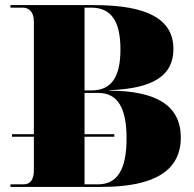

<svg xmlns="http://www.w3.org/2000/svg" viewBox="-20 -734 760 754"><path d="M21 0H379C590 0 690 -66 690 -194C690 -319 595 -377 411 -378V-380C581 -386 661 -437 661 -541C661 -658 561 -714 349 -714H21V-704H70C89 -704 113 -692 113 -649V-207H27V-197H113V-65C113 -32 101 -10 73 -10H21ZM340 -379H312V-704H338C416 -704 453 -652 453 -540C453 -431 417 -379 340 -379ZM364 -10H312V-197H429V-207H312V-369H366C441 -369 477 -312 477 -191C477 -68 441 -10 364 -10Z"/></svg>

Font: Noto Serif Display Black
Style: Regular
Weight: 900
Designer: Monotype Design Team
Foundry: Monotype Imaging Inc.
Version: Version 2.009